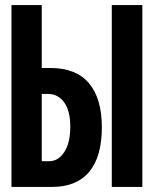

<svg xmlns="http://www.w3.org/2000/svg" viewBox="-20 -734 603 754"><path d="M25 0V-714H144V-467H178Q279 -467 329.5 -407Q380 -347 380 -234Q380 -119 330.5 -59.5Q281 0 185 0ZM419 0V-714H539V0ZM144 -101H173Q209 -101 232.5 -137Q256 -173 256 -236Q256 -299 232 -332Q208 -365 169 -365H144Z"/></svg>

Font: Noto Sans Mono SemiCondensed
Style: Bold
Weight: 700
Width: 4
Designer: Monotype Design Team
Foundry: Monotype Imaging Inc.
Version: Version 2.014